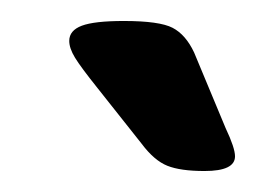

<svg xmlns="http://www.w3.org/2000/svg" viewBox="-20 -738 244 183"><path d="M115 -601 73 -654Q57 -674 51.5 -683Q46 -692 46 -699Q46 -709 58 -713.5Q70 -718 98 -718Q132 -718 144.5 -711.5Q157 -705 165 -688L195 -616Q204 -597 204 -589Q204 -575 175 -575Q152 -575 139.5 -580Q127 -585 115 -601Z"/></svg>

Font: Asap-MediumItalic
Style: Italic
Weight: 500
Italic angle: -6°
Designer: Pablo Cosgaya
Foundry: Omnibus-Type
Version: Version 2.000; ttfautohint (v1.8)